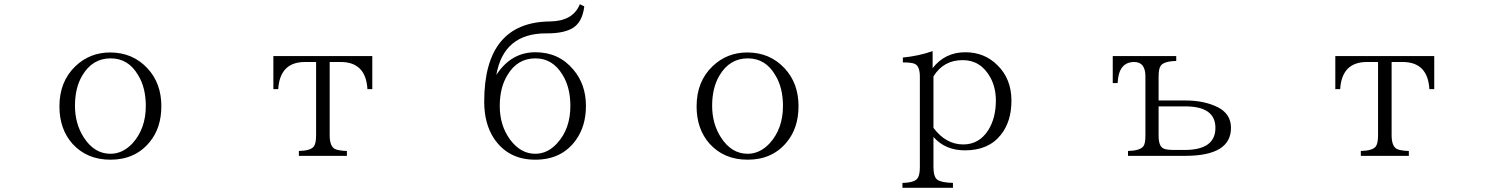

<svg xmlns="http://www.w3.org/2000/svg" viewBox="-20 -788 7040 904"><path d="M498.5 -541Q604.5 -541 673.8 -466.8Q739.7 -396.5 739.7 -288.1Q739.7 -186 684.6 -119.1Q616.7 -36.1 500 -36.1Q389.6 -36.1 321.8 -110.4Q259.8 -179.7 259.8 -287.1Q259.8 -404.3 335 -476.1Q402.8 -541 498.5 -541ZM501 -513.2Q415 -513.2 367.2 -432.1Q333 -374.5 333 -290Q333 -204.6 375 -140.1Q424.3 -64 500 -64Q557.6 -64 603.5 -112.8Q666.5 -182.1 666.5 -289.1Q666.5 -375.5 630.4 -434.1Q584.5 -513.2 501 -513.2Z M1267.1 -523.9H1732.9V-368.2H1710Q1702.6 -496.1 1584 -496.1H1532.2V-151.4Q1532.2 -99.6 1557.1 -86.4Q1573.7 -78.6 1613.3 -77.1V-54.2H1387.2V-77.1Q1443.8 -78.6 1458 -99.1Q1468.3 -113.3 1468.3 -151.4V-496.1H1416Q1297.9 -496.1 1290 -368.2H1267.1Z M2710 -768.1 2731 -757.8Q2721.7 -680.7 2672.9 -653.8Q2631.3 -630.9 2556.6 -630.9H2550.8Q2351.1 -630.9 2316.9 -435.1Q2386.2 -542 2501 -542Q2611.3 -542 2679.7 -460Q2738.8 -390.6 2738.8 -289.1Q2738.8 -193.8 2690.9 -127.9Q2624.5 -36.1 2500 -36.1Q2373 -36.1 2305.7 -136.2Q2259.8 -206.1 2259.8 -309.1Q2259.8 -684.1 2569.8 -687Q2678.2 -688.5 2710 -768.1ZM2501 -513.2Q2416.5 -513.2 2370.1 -436Q2333 -377 2333 -289.1Q2333 -197.8 2380.9 -131.8Q2430.7 -64 2500 -64Q2558.1 -64 2602.5 -112.8Q2665.5 -180.7 2665.5 -289.1Q2665.5 -377 2628.4 -436Q2582 -513.2 2501 -513.2Z M3498.5 -541Q3604.5 -541 3673.8 -466.8Q3739.7 -396.5 3739.7 -288.1Q3739.7 -186 3684.6 -119.1Q3616.7 -36.1 3500 -36.1Q3389.6 -36.1 3321.8 -110.4Q3259.8 -179.7 3259.8 -287.1Q3259.8 -404.3 3335 -476.1Q3402.8 -541 3498.5 -541ZM3501 -513.2Q3415 -513.2 3367.2 -432.1Q3333 -374.5 3333 -290Q3333 -204.6 3375 -140.1Q3424.3 -64 3500 -64Q3557.6 -64 3603.5 -112.8Q3666.5 -182.1 3666.5 -289.1Q3666.5 -375.5 3630.4 -434.1Q3584.5 -513.2 3501 -513.2Z M4229 96.2V73.2Q4288.1 71.8 4300.8 50.3Q4311 35.6 4311 -2V-427.2Q4311 -476.6 4287.1 -487.3Q4272.9 -494.1 4231 -494.1V-517.1Q4306.2 -524.4 4371.1 -547.4V-467.3Q4429.7 -542 4524.9 -542Q4615.2 -542 4676.3 -481Q4742.2 -416.5 4742.2 -314Q4742.2 -215.3 4691.9 -152.8Q4634.3 -80.1 4522.9 -80.1Q4430.7 -80.1 4375 -143.1V-2Q4375 44.4 4393.1 58.1Q4412.6 71.8 4466.8 73.2V96.2ZM4375 -186Q4433.6 -107.9 4515.1 -107.9Q4589.8 -107.9 4632.8 -174.8Q4668.9 -231.9 4668.9 -314.9Q4668.9 -375.5 4643.1 -422.9Q4598.1 -504.9 4512.7 -504.9Q4421.9 -504.9 4375 -428.2Z M5219.2 -523.9H5518.1V-501Q5459 -499.5 5444.8 -478Q5435.1 -463.9 5435.1 -428.2V-314.9H5561Q5649.9 -314.9 5713.9 -283.2Q5775.9 -251.5 5775.9 -186Q5775.9 -54.2 5560.1 -54.2H5291V-77.1Q5347.2 -78.6 5363.3 -99.1Q5373 -111.8 5373 -148.9V-428.2Q5373 -496.1 5320.3 -496.1Q5246.6 -496.1 5242.2 -397H5219.2ZM5435.1 -287.1V-148.9Q5435.1 -99.6 5458 -88.9Q5472.2 -82 5505.9 -82H5558.1Q5702.6 -82 5702.6 -186Q5702.6 -287.1 5561 -287.1Z M6267.1 -523.9H6732.9V-368.2H6710Q6702.6 -496.1 6584 -496.1H6532.2V-151.4Q6532.2 -99.6 6557.1 -86.4Q6573.7 -78.6 6613.3 -77.1V-54.2H6387.2V-77.1Q6443.8 -78.6 6458 -99.1Q6468.3 -113.3 6468.3 -151.4V-496.1H6416Q6297.9 -496.1 6290 -368.2H6267.1Z"/></svg>

Font: I.Ming
Style: Regular
Weight: 400
Designer: Ichiten Fonts Project
Version: Version 5.10 Mar 24, 2018